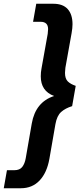

<svg xmlns="http://www.w3.org/2000/svg" viewBox="-66 -892 423 1022"><path d="M-46 110 -29 14H10Q39 14 52.5 -3.5Q66 -21 71 -50L103 -234Q123 -349 222 -381Q151 -407 151 -486Q151 -508 155 -528L188 -712Q190 -728 190 -737Q190 -776 150 -776H110L127 -872H218Q269 -872 294.5 -843.5Q320 -815 320 -763Q320 -743 315 -715L282 -531Q280 -511 280 -504Q280 -473 295 -458.5Q310 -444 337 -435L318 -327Q282 -316 259.5 -296Q237 -276 229 -231L197 -47Q184 27 145 68.5Q106 110 45 110Z"/></svg>

Font: Open Sauce One ExtraBold Italic
Style: Regular
Weight: 800
Italic angle: -10°
Designer: Alfredo Marco Pradil
Foundry: Creative Sauce Fz LLC
Version: Version 1.477